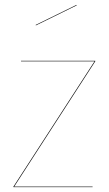

<svg xmlns="http://www.w3.org/2000/svg" viewBox="-20 -766 445 786"><path d="M370 -515 38 -2H359V0H35V-2L367 -515H66V-517H370ZM294 -744 127 -662 126 -664 293 -746Z"/></svg>

Font: FiraGO Two
Style: Regular
Weight: 100
Designer: bBox Type
Foundry: bBox Type GmbH
Version: Version 1.001